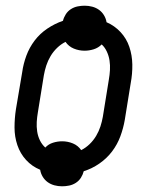

<svg xmlns="http://www.w3.org/2000/svg" viewBox="-20 -602 540 674"><path d="M198 52Q184 52 171 48.5Q158 45 147.5 37.5Q137 30 130 18.5Q123 7 121 -6Q92 -18 71.5 -40.5Q51 -63 41 -92.5Q31 -122 31 -154.5Q31 -187 36 -219L58 -349Q62 -378 72.5 -406.5Q83 -435 101.5 -459.5Q120 -484 146 -501.5Q172 -519 201 -529Q204 -541 211 -552Q218 -563 229 -570Q240 -577 252.5 -579.5Q265 -582 277 -582Q291 -582 304 -578.5Q317 -575 327.5 -567.5Q338 -560 345 -548.5Q352 -537 354 -524Q382 -512 403 -489.5Q424 -467 434 -437.5Q444 -408 444.5 -375.5Q445 -343 439 -311L418 -181Q413 -152 402.5 -123.5Q392 -95 373.5 -70.5Q355 -46 329 -28Q303 -10 274 -1Q271 11 264 22Q257 33 246 40Q235 47 222.5 49.5Q210 52 198 52ZM265 -75Q281 -83 294.5 -96Q308 -109 317.5 -125Q327 -141 332.5 -158Q338 -175 341 -192L362 -322Q365 -339 366 -356Q367 -373 364.5 -389.5Q362 -406 355 -421Q348 -436 337 -446Q325 -434 309 -429Q293 -424 277 -424Q257 -424 239 -431.5Q221 -439 210 -455Q194 -447 180.5 -434Q167 -421 157.5 -405Q148 -389 142.5 -372Q137 -355 134 -338L113 -208Q110 -191 109 -174Q108 -157 110.5 -140.5Q113 -124 120 -109.5Q127 -95 139 -84Q150 -96 166 -101Q182 -106 198 -106Q218 -106 236 -98.5Q254 -91 265 -75Z"/></svg>

Font: Iosevka Curly Oblique
Style: Regular
Weight: 400
Italic angle: -9°
Monospace: yes
Designer: Belleve Invis
Foundry: Belleve Invis
Version: Version 11.1.0; ttfautohint (v1.8.3)